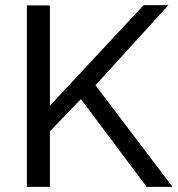

<svg xmlns="http://www.w3.org/2000/svg" viewBox="-20 -730 694 750"><path d="M85 0V-709H175V-317L541 -710H638L353 -397L654 0H553L296 -343L175 -217V0Z"/></svg>

Font: Raleway-v4020 Medium
Style: Regular
Weight: 500
Designer: Matt McInerney, Pablo Impallari, Rodrigo Fuenzalida
Foundry: Matt McInerney, Pablo Impallari, Rodrigo Fuenzalida
Version: Version 4.020;PS 004.020;hotconv 1.0.88;makeotf.lib2.5.64775